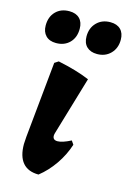

<svg xmlns="http://www.w3.org/2000/svg" viewBox="-110 -748 551 813"><g transform="rotate(15 166.0 -342.0)"><path d="M50 -100Q50 -110 52 -132L85 -465L102 -476Q184 -459 241 -435L166 -182Q163 -173 163 -167Q163 -148 184 -148Q205 -148 242 -167L253 -151Q238 -104 209 -62Q180 -20 143 9Q97 9 73.5 -18.5Q50 -46 50 -100ZM9 -609Q9 -647 31.5 -670Q54 -693 91 -693Q120 -693 136 -677Q152 -661 152 -632Q152 -594 129.5 -571Q107 -548 70 -548Q41 -548 25 -564.5Q9 -581 9 -609ZM188 -609Q188 -646 211 -669.5Q234 -693 271 -693Q300 -693 316 -677Q332 -661 332 -632Q332 -595 309 -571.5Q286 -548 250 -548Q221 -548 204.5 -564Q188 -580 188 -609Z"/></g></svg>

Font: Alegreya ExtraBold
Style: Italic
Weight: 800
Italic angle: -7°
Designer: Juan Pablo del Peral
Foundry: Huerta Tipografica
Version: Version 2.007; ttfautohint (v1.6)